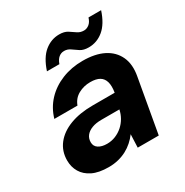

<svg xmlns="http://www.w3.org/2000/svg" viewBox="-160 -808 913 949"><g transform="rotate(-30 296.0 -333.5)"><path d="M192 12Q135 12 99.5 -5.5Q64 -23 46.5 -52.5Q29 -82 29 -119Q29 -172 59.5 -211Q90 -250 145 -271Q200 -292 275 -292H400Q406 -328 399.5 -351.5Q393 -375 374 -386.5Q355 -398 321 -398Q284 -398 253 -381Q222 -364 209 -329H77Q93 -384 130.5 -424Q168 -464 222.5 -486Q277 -508 341 -508Q412 -508 459.5 -484Q507 -460 528 -414.5Q549 -369 537 -305L483 0H363L366 -75Q352 -56 334 -40Q316 -24 294.5 -12.5Q273 -1 247 5.5Q221 12 192 12ZM242 -92Q268 -92 291 -101.5Q314 -111 332 -127Q350 -143 362 -164Q374 -185 379 -209H276Q245 -209 222.5 -200.5Q200 -192 187.5 -176.5Q175 -161 175 -139Q175 -116 193.5 -104Q212 -92 242 -92ZM163 -551Q185 -618 222.5 -648.5Q260 -679 306 -679Q335 -679 353 -667.5Q371 -656 386.5 -645Q402 -634 423 -634Q439 -634 453 -645Q467 -656 474 -679H546Q524 -612 486.5 -581Q449 -550 402 -550Q373 -550 355 -561.5Q337 -573 321.5 -584.5Q306 -596 286 -596Q269 -596 255.5 -585Q242 -574 234 -551Z"/></g></svg>

Font: DM Sans 24pt
Style: Bold Italic
Weight: 700
Italic angle: -10°
Designer: Colophon Foundry, Jonny Pinhorn
Foundry: Colophon Foundry
Version: Version 4.004;gftools[0.9.30]